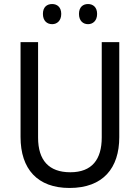

<svg xmlns="http://www.w3.org/2000/svg" viewBox="-20 -923 694 953"><path d="M193 -854C193 -820 213 -803 239 -803C263 -803 284 -820 284 -854C284 -888 263 -903 239 -903C213 -903 193 -888 193 -854ZM372 -854C372 -820 392 -803 417 -803C441 -803 462 -820 462 -854C462 -888 441 -903 417 -903C392 -903 372 -888 372 -854ZM572 -242V-714H485V-241C485 -132 437 -68 329 -68C223 -68 169 -127 169 -240V-714H82V-243C82 -84 166 10 325 10C492 10 572 -89 572 -242Z"/></svg>

Font: Noto Sans Lao UI SemCond
Style: Regular
Weight: 400
Width: 4
Designer: Monotype Design Team
Foundry: Monotype Imaging Inc.
Version: Version 2.000